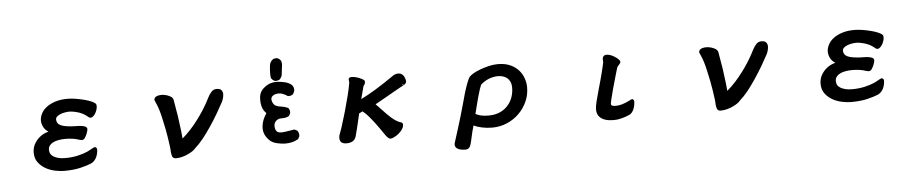

<svg xmlns="http://www.w3.org/2000/svg" viewBox="-46 -1046 7592 1580"><g transform="rotate(-5 3750.0 -256.0)"><path d="M753.9 -432.6Q753.9 -417.5 746.6 -397.9Q743.7 -389.6 739.3 -381.8Q731 -366.2 719.7 -355Q708.5 -343.8 696.3 -343.8Q689 -343.8 680.9 -349.4Q672.9 -355 662.8 -363.3Q652.8 -371.6 638.2 -379.4Q609.9 -395 567.9 -403.8Q547.9 -408.2 529.3 -409.2Q508.3 -409.2 487.3 -405.3Q443.8 -397.5 421.9 -377.4Q412.1 -368.7 411.1 -356.9Q411.1 -344.2 415.5 -332.5Q419.4 -321.3 430.7 -312.5Q441.9 -303.7 463.9 -297.4Q485.8 -291 520.5 -288.1Q531.7 -286.1 553.2 -286.1Q575.7 -286.1 598.6 -284.7Q621.6 -283.2 639.2 -277.3Q648.9 -274.4 655 -268.3Q661.1 -262.2 661.1 -252.9Q661.1 -242.2 652.3 -218.8Q646.5 -202.6 641.1 -194.3Q633.8 -181.2 628.9 -176.3Q619.6 -167 610.4 -167Q606.4 -167 598.6 -168.5Q590.3 -170.4 586.9 -171.4Q561.5 -180.7 531.5 -184.6Q501.5 -188.5 472.7 -188.5Q442.9 -188.5 417 -183.6Q363.3 -173.8 341.8 -145Q331.1 -130.4 331.1 -110.4Q331.1 -70.8 365.7 -51.8Q402.3 -31.2 458 -31.2Q513.7 -31.2 561.3 -41.7Q608.9 -52.2 644 -67.9Q657.7 -73.7 680.2 -86.9Q688.5 -91.8 696.3 -95.7Q704.1 -99.6 709 -99.6Q716.8 -99.6 721.7 -93Q726.6 -86.4 726.6 -80.1Q726.6 -46.9 712.4 -15.6Q697.3 16.6 666.5 31.7Q631.3 46.4 574.7 60.1Q517.6 73.2 441.4 73.2Q408.2 73.2 367.2 64.7Q326.2 56.2 290.5 36.6Q254.4 16.6 229.2 -16.4Q204.1 -49.3 204.1 -97.7Q204.1 -131.8 217.3 -160.6Q231 -189 252.9 -210.9Q282.2 -240.2 321.3 -254.4Q330.6 -257.8 340.3 -259.8Q313 -277.8 301.3 -299.8Q286.1 -328.1 286.1 -355.5Q286.1 -384.8 301.3 -413.6Q315.9 -442.9 346.2 -465.6Q376.5 -488.3 419.7 -502Q462.9 -515.6 519.5 -515.6Q551.3 -515.6 589.4 -509.3Q670.4 -495.6 718.8 -474.1Q744.6 -461.9 751 -451.2Q753.9 -443.8 753.9 -432.6Z M1231.4 -444.8Q1232.9 -467.8 1261.2 -476.1Q1275.4 -480 1294.9 -480Q1301.3 -480 1312.5 -478.5Q1337.4 -475.1 1360.4 -463.4Q1386.2 -450.2 1389.6 -428.7L1392.6 -409.7Q1414.6 -292.5 1427.7 -175.8Q1431.6 -140.6 1434.6 -107.4Q1467.3 -134.8 1502.2 -172.4Q1537.1 -210 1569.3 -253.9Q1618.7 -319.8 1653.8 -384.3Q1663.1 -400.9 1674.8 -424.3Q1688 -451.7 1707.5 -472.2Q1724.6 -489.3 1748.5 -489.3Q1750 -489.3 1751.5 -489.3Q1780.8 -488.3 1790.5 -473.1Q1799.8 -459.5 1799.8 -445.3Q1799.8 -417.5 1785.2 -382.3Q1762.7 -339.8 1732.9 -289.1Q1667 -177.2 1601.1 -93.3Q1565.4 -48.8 1531.2 -19Q1515.1 2.4 1468.3 24.9Q1446.3 35.6 1419.9 42.5Q1393.6 49.8 1368.2 49.8Q1343.3 49.8 1336.4 31.7Q1331.1 17.6 1329.1 -3.4V-3.9Q1329.1 -21 1325.2 -51.5Q1321.3 -82 1315.4 -120.6Q1305.2 -189.9 1284.2 -281.2Q1275.9 -320.3 1266.1 -353Q1256.3 -385.7 1247.6 -404.8Q1238.8 -423.8 1231.4 -442.9Z M2269.5 -202.1H2256.8Q2231.9 -202.1 2213.4 -184.1Q2197.3 -168 2197.3 -143.1Q2197.3 -137.2 2198.5 -128.4Q2199.7 -119.6 2203.1 -111.3Q2209.5 -96.7 2221.2 -91.6Q2232.9 -86.4 2252.4 -86.4Q2265.1 -86.4 2280.8 -88.9Q2321.8 -94.7 2357.4 -101.1L2381.3 -89.4L2382.3 -87.9Q2394 -72.3 2394 -51.3Q2394 -47.9 2393.6 -43L2381.8 -20Q2355.5 -4.4 2327.6 2Q2300.8 7.8 2269.5 7.8Q2254.9 7.3 2235.4 4.4Q2215.8 1.5 2198.7 -2.9Q2161.6 -12.7 2138.9 -37.8Q2116.2 -63 2106 -88.9Q2098.1 -108.9 2098.1 -132.8Q2098.1 -139.6 2098.6 -147.5Q2101.6 -178.7 2113 -205.6Q2124.5 -232.4 2140.1 -255.4Q2113.3 -281.2 2105 -314.5Q2098.6 -338.9 2098.6 -366.2Q2098.6 -377.9 2099.6 -390.6Q2104 -432.6 2133.1 -459.5Q2162.1 -486.3 2192.9 -496.6Q2216.8 -504.4 2242.2 -504.4Q2249.5 -504.4 2257.3 -503.9Q2290.5 -501 2318.4 -493.9Q2346.2 -486.8 2369.6 -467.8Q2384.8 -450.7 2384.8 -427.2Q2384.8 -421.9 2383.3 -414.6L2372.6 -392.6L2371.1 -391.6Q2357.4 -379.4 2336.9 -379.4Q2334 -379.4 2328.1 -379.9Q2309.6 -393.6 2285.2 -402.3Q2269.5 -407.7 2253.4 -407.7Q2244.6 -407.7 2236.3 -406.2Q2211.9 -401.9 2198.7 -387.2Q2190.9 -378.4 2190.9 -365.7Q2190.9 -358.9 2192.4 -353Q2193.8 -347.2 2195.1 -344Q2196.3 -340.8 2197.8 -337.9Q2199.2 -335 2200.4 -332.3Q2201.7 -329.6 2203.6 -327.1Q2208.5 -319.8 2214.8 -314.9Q2229.5 -303.2 2258.8 -299.8Q2291 -295.9 2322.3 -282.7L2323.2 -281.2Q2335.4 -267.6 2335.4 -247.1Q2335.4 -244.1 2335 -239.3L2323.2 -215.8L2321.3 -214.8Q2297.9 -202.1 2269.5 -202.1ZM2241.7 -512.7Q2237.8 -512.7 2236.8 -512.7Q2215.8 -517.6 2202.1 -540L2201.7 -541Q2199.7 -554.2 2199.5 -563.2Q2199.2 -572.3 2199.2 -580.1Q2199.2 -603 2203.1 -640.6Q2206.5 -677.7 2237.3 -695.3L2238.8 -695.8L2263.2 -699.2L2264.6 -698.7Q2286.6 -693.4 2298.8 -671.9L2299.3 -670.9L2303.7 -646.5L2292 -551.8Q2285.2 -533.7 2272.5 -521Q2256.3 -512.7 2241.7 -512.7Z M2838.9 -472.7Q2838.9 -479.5 2843 -483.6Q2847.2 -487.8 2852.1 -489Q2856.9 -490.2 2862.3 -490.2Q2867.7 -490.2 2871.6 -490Q2875.5 -489.7 2879.6 -489.3Q2883.8 -488.8 2888.2 -487.8Q2907.2 -484.4 2927.7 -476.1Q2955.1 -465.3 2964.8 -455.6Q2970.7 -449.7 2970.7 -443.4Q2970.7 -426.8 2961.9 -416.5Q2956.5 -410.2 2954.6 -404.3Q2938 -344.7 2927.7 -302.2Q2988.3 -332 3052.7 -371.6Q3112.8 -408.2 3197.3 -466.3Q3207 -474.6 3220.2 -480Q3233.9 -485.4 3247.8 -485.4Q3261.7 -485.4 3271 -481Q3284.7 -473.6 3293.5 -461.4Q3298.8 -453.6 3299.8 -447.3Q3308.1 -429.7 3308.1 -417.5Q3308.1 -404.8 3297.4 -394.5Q3293 -389.6 3286.1 -385.7L3277.8 -398.9L3277.3 -398.4V-387.7L3285.2 -385.7Q3273.9 -380.9 3198.7 -338.4Q3171.9 -323.2 3143.1 -306.6Q3114.7 -290.5 3041.5 -249.5Q3054.7 -236.3 3073.7 -216.3Q3109.9 -177.2 3127.2 -159.9Q3144.5 -142.6 3159.9 -129.4Q3175.3 -116.2 3186 -108.6Q3196.8 -101.1 3207 -95.7Q3214.4 -91.3 3220.7 -88.9Q3236.3 -84 3238.3 -83Q3252 -76.7 3252 -63.5Q3252 -43.5 3237.8 -23.4Q3224.6 -4.4 3206.5 10.3Q3189 24.4 3170.4 33.2Q3151.4 43 3140.1 43Q3124 43 3102.1 13.7Q3082.5 -13.2 3059.1 -48.3Q2998 -134.8 2956.1 -177.2Q2942.4 -190.4 2930.2 -200.7Q2924.8 -197.8 2919.4 -195.6Q2914.1 -193.4 2911.1 -191.9Q2905.8 -189.5 2900.4 -187Q2895 -163.1 2884.5 -118.9Q2874 -74.7 2871.1 -62.5Q2868.2 -50.3 2864.7 -38.6Q2856.9 -6.3 2855 -0.5Q2846.2 27.8 2824.2 39.1Q2803.7 49.8 2776.4 49.8Q2732.4 49.8 2723.1 21Q2719.7 11.7 2719.7 1Q2719.7 -18.1 2730 -41.5Q2734.9 -51.8 2743.2 -77.6Q2766.6 -153.3 2772.7 -173.3Q2778.8 -193.4 2787.6 -224.1Q2827.1 -363.3 2839.8 -438Q2841.3 -445.8 2841.3 -448.7Q2841.3 -458 2838.9 -470.7Q2838.9 -472.2 2838.9 -472.7Z M4071.3 -491.2Q4131.3 -491.2 4174.1 -471.9Q4216.8 -452.6 4243.7 -422.1Q4270.5 -391.6 4283.2 -354.2Q4295.9 -316.9 4295.9 -280.3Q4295.9 -218.3 4271.5 -163.6Q4246.6 -107.9 4203.6 -65.7Q4160.6 -23.4 4103.5 1Q4046.4 25.4 3981.4 25.4Q3936.5 25.4 3896.5 16.6Q3856.4 7.8 3829.1 -5.4Q3814.5 43.9 3807.1 80.1Q3799.8 116.2 3795.4 131.8Q3791 147.5 3788.6 153.8Q3783.2 168.5 3775.4 175.8Q3765.1 186.5 3746.1 186.5Q3708 186.5 3685.1 174.8Q3670.9 168 3664.6 155.3Q3660.6 147.9 3660.6 140.1Q3660.6 131.8 3662.6 124.5Q3674.3 85.4 3701.2 2Q3728 -81.5 3766.1 -219.7Q3793 -323.7 3821.3 -387.2Q3831.1 -408.2 3840.3 -414.1Q3847.2 -421.9 3869.6 -434.8Q3892.1 -447.8 3924.8 -460Q3957.5 -472.2 3996.3 -481.7Q4035.2 -491.2 4071.3 -491.2ZM3960.9 -76.2Q4014.6 -76.2 4054.7 -94.5Q4094.7 -112.8 4121.1 -143.1Q4147.5 -172.9 4160.2 -210.7Q4172.9 -248.5 4172.9 -287.1Q4172.9 -317.4 4163.3 -337.4Q4153.8 -357.4 4139.2 -369.4Q4124.5 -381.3 4104.2 -387Q4084 -392.6 4063.5 -392.6Q4046.9 -392.6 4027.3 -388.7Q3986.8 -380.9 3951.7 -358.4Q3934.1 -347.7 3920.4 -333.5Q3913.1 -317.4 3906.7 -297.4Q3884.8 -227.1 3869.1 -162.1Q3860.8 -129.4 3853 -98.6Q3873 -88.4 3897 -82.3Q3920.9 -76.2 3960.9 -76.2Z M4969.2 -490.2Q4988.8 -490.2 5010 -481Q5031.2 -471.7 5050.3 -457.5Q5069.3 -442.9 5076.2 -430.7Q5078.6 -426.3 5078.6 -421.9Q5078.6 -417.5 5075.7 -412.1Q5071.8 -406.2 5066.2 -400.1Q5060.5 -394 5055.4 -387.9Q5050.3 -381.8 5048.3 -376L5027.3 -304.2Q4997.1 -201.2 4980 -130.4Q4970.7 -93.8 4970.7 -84Q4970.7 -80.6 4971.7 -78.1Q4972.7 -75.2 4974.1 -73.7Q4976.6 -71.8 4978 -70.3Q4986.8 -64.5 5010.7 -64.5Q5031.2 -64.5 5058.6 -71.5Q5085.9 -78.6 5126 -98.6Q5141.1 -107.9 5147.5 -107.9Q5154.8 -107.9 5159.7 -101.1Q5162.1 -98.1 5164.1 -90.8V-89.8Q5164.1 -74.7 5161.1 -57.6Q5154.8 -22.5 5136.2 1.5Q5126 14.2 5112.3 20Q5080.6 33.7 5048.3 42Q5015.6 50.8 4983.4 50.8Q4904.3 50.8 4869.1 15.6Q4844.7 -8.8 4844.7 -47.9Q4844.7 -72.3 4854.5 -112.3Q4862.8 -147 4880.9 -210.9L4900.4 -280.3Q4920.4 -352.5 4932.1 -404.8Q4937.5 -427.7 4937.5 -435.8Q4937.5 -443.8 4936.8 -448.5Q4936 -453.1 4936 -455.1Q4936 -462.4 4938 -468.3Q4940.9 -476.1 4945.8 -481.4Q4954.6 -490.2 4969.2 -490.2Z M5731.4 -444.8Q5732.9 -467.8 5761.2 -476.1Q5775.4 -480 5794.9 -480Q5801.3 -480 5812.5 -478.5Q5837.4 -475.1 5860.4 -463.4Q5886.2 -450.2 5889.6 -428.7L5892.6 -409.7Q5914.6 -292.5 5927.7 -175.8Q5931.6 -140.6 5934.6 -107.4Q5967.3 -134.8 6002.2 -172.4Q6037.1 -210 6069.3 -253.9Q6118.7 -319.8 6153.8 -384.3Q6163.1 -400.9 6174.8 -424.3Q6188 -451.7 6207.5 -472.2Q6224.6 -489.3 6248.5 -489.3Q6250 -489.3 6251.5 -489.3Q6280.8 -488.3 6290.5 -473.1Q6299.8 -459.5 6299.8 -445.3Q6299.8 -417.5 6285.2 -382.3Q6262.7 -339.8 6232.9 -289.1Q6167 -177.2 6101.1 -93.3Q6065.4 -48.8 6031.2 -19Q6015.1 2.4 5968.3 24.9Q5946.3 35.6 5919.9 42.5Q5893.6 49.8 5868.2 49.8Q5843.3 49.8 5836.4 31.7Q5831.1 17.6 5829.1 -3.4V-3.9Q5829.1 -21 5825.2 -51.5Q5821.3 -82 5815.4 -120.6Q5805.2 -189.9 5784.2 -281.2Q5775.9 -320.3 5766.1 -353Q5756.3 -385.7 5747.6 -404.8Q5738.8 -423.8 5731.4 -442.9Z M7253.9 -432.6Q7253.9 -417.5 7246.6 -397.9Q7243.7 -389.6 7239.3 -381.8Q7231 -366.2 7219.7 -355Q7208.5 -343.8 7196.3 -343.8Q7189 -343.8 7180.9 -349.4Q7172.9 -355 7162.8 -363.3Q7152.8 -371.6 7138.2 -379.4Q7109.9 -395 7067.9 -403.8Q7047.9 -408.2 7029.3 -409.2Q7008.3 -409.2 6987.3 -405.3Q6943.8 -397.5 6921.9 -377.4Q6912.1 -368.7 6911.1 -356.9Q6911.1 -344.2 6915.5 -332.5Q6919.4 -321.3 6930.7 -312.5Q6941.9 -303.7 6963.9 -297.4Q6985.8 -291 7020.5 -288.1Q7031.7 -286.1 7053.2 -286.1Q7075.7 -286.1 7098.6 -284.7Q7121.6 -283.2 7139.2 -277.3Q7148.9 -274.4 7155 -268.3Q7161.1 -262.2 7161.1 -252.9Q7161.1 -242.2 7152.3 -218.8Q7146.5 -202.6 7141.1 -194.3Q7133.8 -181.2 7128.9 -176.3Q7119.6 -167 7110.4 -167Q7106.4 -167 7098.6 -168.5Q7090.3 -170.4 7086.9 -171.4Q7061.5 -180.7 7031.5 -184.6Q7001.5 -188.5 6972.7 -188.5Q6942.9 -188.5 6917 -183.6Q6863.3 -173.8 6841.8 -145Q6831.1 -130.4 6831.1 -110.4Q6831.1 -70.8 6865.7 -51.8Q6902.3 -31.2 6958 -31.2Q7013.7 -31.2 7061.3 -41.7Q7108.9 -52.2 7144 -67.9Q7157.7 -73.7 7180.2 -86.9Q7188.5 -91.8 7196.3 -95.7Q7204.1 -99.6 7209 -99.6Q7216.8 -99.6 7221.7 -93Q7226.6 -86.4 7226.6 -80.1Q7226.6 -46.9 7212.4 -15.6Q7197.3 16.6 7166.5 31.7Q7131.3 46.4 7074.7 60.1Q7017.6 73.2 6941.4 73.2Q6908.2 73.2 6867.2 64.7Q6826.2 56.2 6790.5 36.6Q6754.4 16.6 6729.2 -16.4Q6704.1 -49.3 6704.1 -97.7Q6704.1 -131.8 6717.3 -160.6Q6731 -189 6752.9 -210.9Q6782.2 -240.2 6821.3 -254.4Q6830.6 -257.8 6840.3 -259.8Q6813 -277.8 6801.3 -299.8Q6786.1 -328.1 6786.1 -355.5Q6786.1 -384.8 6801.3 -413.6Q6815.9 -442.9 6846.2 -465.6Q6876.5 -488.3 6919.7 -502Q6962.9 -515.6 7019.5 -515.6Q7051.3 -515.6 7089.4 -509.3Q7170.4 -495.6 7218.8 -474.1Q7244.6 -461.9 7251 -451.2Q7253.9 -443.8 7253.9 -432.6Z"/></g></svg>

Font: Bakudai
Style: Bold
Weight: 700
Version: Version 1.48